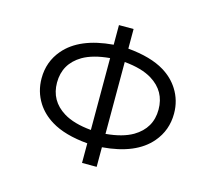

<svg xmlns="http://www.w3.org/2000/svg" viewBox="-112 -925 1225 1090"><g transform="rotate(15 500.0 -380.0)"><path d="M457 -785.2H543V-669.9Q678.2 -657.7 758.3 -608.9Q815.4 -574.2 849.1 -521Q889.2 -458 889.2 -380.4Q889.2 -282.2 827.1 -209.5Q739.3 -106 543 -90.3V24.9H457V-90.3Q321.8 -102.1 241.7 -151.4Q184.1 -186.5 150.9 -238.8Q110.8 -302.2 110.8 -380.4Q110.8 -478 172.4 -550.3Q260.7 -653.8 457 -669.9ZM457 -591.3Q358.4 -582.5 298.8 -547.9Q201.7 -490.2 201.7 -379.4Q201.7 -272.5 294.4 -215.3Q354.5 -178.2 457 -168.9ZM543 -591.3V-168.9Q641.6 -177.7 701.2 -212.4Q798.3 -270 798.3 -379.9Q798.3 -487.8 705.6 -544.9Q645.5 -582 543 -591.3Z"/></g></svg>

Font: BIZ UDPGothic
Style: Regular
Weight: 400
Designer: TypeBank Co., Ltd.
Foundry: Morisawa Inc.
Version: Version 1.051